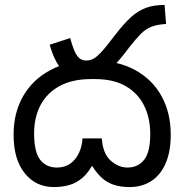

<svg xmlns="http://www.w3.org/2000/svg" viewBox="-20 -745 746 777"><path d="M323 -425Q294 -425 267.5 -436Q241 -447 219 -477.5Q197 -508 181 -564L264 -591Q279 -536 293 -518Q307 -500 329 -500Q349 -500 366.5 -512.5Q384 -525 416 -565L447 -605Q481 -649 509.5 -675Q538 -701 570 -713Q602 -725 646 -725L652 -648Q617 -646 593.5 -637Q570 -628 550.5 -608.5Q531 -589 505 -556L482 -526Q454 -490 429 -468Q404 -446 378.5 -435.5Q353 -425 323 -425ZM504 12Q467 12 438 2Q409 -8 386.5 -30.5Q364 -53 343 -90L362 -92Q341 -49 315 -26.5Q289 -4 260 4Q231 12 198 12Q125 12 80 -44Q35 -100 35 -200Q35 -289 74 -356.5Q113 -424 185 -462Q257 -500 357 -500Q457 -500 527 -461.5Q597 -423 634 -355.5Q671 -288 671 -200Q671 -132 650.5 -84.5Q630 -37 592.5 -12.5Q555 12 504 12ZM496 -67Q538 -67 563 -98Q588 -129 588 -202Q588 -267 563.5 -317Q539 -367 489.5 -396Q440 -425 364 -425H349Q274 -425 222.5 -397.5Q171 -370 144.5 -320.5Q118 -271 118 -205Q118 -130 142.5 -98.5Q167 -67 210 -67Q255 -67 282.5 -99.5Q310 -132 314 -185H392Q396 -124 427.5 -95.5Q459 -67 496 -67Z"/></svg>

Font: ltelugu25
Style: Book
Weight: 400
Designer: Jelle Bosma - Monotype Design Team
Foundry: Monotype Imaging Inc.
Version: Version 2.003